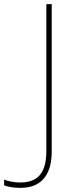

<svg xmlns="http://www.w3.org/2000/svg" viewBox="-118 -734 369 928"><path d="M-19 174C93 174 132 97 132 -2V-714H106V-5C106 86 77 148 -19 148C-50 148 -80 142 -98 134V162C-81 168 -56 174 -19 174Z"/></svg>

Font: Noto Sans Malayalam Thin
Style: Regular
Weight: 100
Designer: Jelle Bosma - Monotype Design Team
Foundry: Monotype Imaging Inc.
Version: Version 2.104